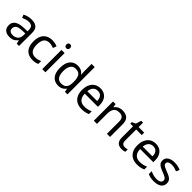

<svg xmlns="http://www.w3.org/2000/svg" viewBox="358 -2267 3783 3783"><g transform="rotate(45 2250.0 -375.0)"><path d="M288 -545Q386 -545 433 -502Q480 -459 480 -365V0H416L399 -76H395Q372 -47 347.5 -27.5Q323 -8 291.5 1Q260 10 215 10Q167 10 128.5 -7Q90 -24 68 -59.5Q46 -95 46 -149Q46 -229 109 -272.5Q172 -316 303 -320L394 -323V-355Q394 -422 365 -448Q336 -474 283 -474Q241 -474 203 -461.5Q165 -449 132 -433L105 -499Q140 -518 188 -531.5Q236 -545 288 -545ZM314 -259Q214 -255 175.5 -227Q137 -199 137 -148Q137 -103 164.5 -82Q192 -61 235 -61Q303 -61 348 -98.5Q393 -136 393 -214V-262Z M861 10Q790 10 734.5 -19Q679 -48 647.5 -109Q616 -170 616 -265Q616 -364 649 -426Q682 -488 738.5 -517Q795 -546 867 -546Q908 -546 946 -537.5Q984 -529 1008 -517L981 -444Q957 -453 925 -461Q893 -469 865 -469Q811 -469 776 -446Q741 -423 724 -378Q707 -333 707 -266Q707 -202 724 -157Q741 -112 775 -89Q809 -66 860 -66Q904 -66 937.5 -75Q971 -84 999 -97V-19Q972 -5 939.5 2.5Q907 10 861 10Z M1214 -536V0H1126V-536ZM1171 -737Q1191 -737 1206.5 -723.5Q1222 -710 1222 -681Q1222 -653 1206.5 -639Q1191 -625 1171 -625Q1149 -625 1134 -639Q1119 -653 1119 -681Q1119 -710 1134 -723.5Q1149 -737 1171 -737Z M1574 10Q1474 10 1414 -59.5Q1354 -129 1354 -267Q1354 -405 1414.5 -475.5Q1475 -546 1575 -546Q1617 -546 1648 -535.5Q1679 -525 1702 -507Q1725 -489 1741 -467H1747Q1746 -480 1743.5 -505.5Q1741 -531 1741 -546V-760H1829V0H1758L1745 -72H1741Q1725 -49 1702 -30.5Q1679 -12 1647.5 -1Q1616 10 1574 10ZM1588 -63Q1673 -63 1707.5 -109.5Q1742 -156 1742 -250V-266Q1742 -366 1709 -419.5Q1676 -473 1587 -473Q1516 -473 1480.5 -416.5Q1445 -360 1445 -265Q1445 -169 1480.5 -116Q1516 -63 1588 -63Z M2206 -546Q2275 -546 2324.5 -516Q2374 -486 2400.5 -431.5Q2427 -377 2427 -304V-251H2060Q2062 -160 2106.5 -112.5Q2151 -65 2231 -65Q2282 -65 2321.5 -74.5Q2361 -84 2403 -102V-25Q2362 -7 2322 1.5Q2282 10 2227 10Q2151 10 2092.5 -21Q2034 -52 2001.5 -113.5Q1969 -175 1969 -264Q1969 -352 1998.5 -415Q2028 -478 2081.5 -512Q2135 -546 2206 -546ZM2205 -474Q2142 -474 2105.5 -433.5Q2069 -393 2062 -321H2335Q2335 -367 2321 -401Q2307 -435 2278.5 -454.5Q2250 -474 2205 -474Z M2821 -546Q2917 -546 2966 -499.5Q3015 -453 3015 -349V0H2928V-343Q2928 -408 2899 -440Q2870 -472 2808 -472Q2719 -472 2685 -422Q2651 -372 2651 -278V0H2563V-536H2634L2647 -463H2652Q2670 -491 2696.5 -509.5Q2723 -528 2755 -537Q2787 -546 2821 -546Z M3360 -62Q3380 -62 3401 -65.5Q3422 -69 3435 -73V-6Q3421 1 3395 5.5Q3369 10 3345 10Q3303 10 3267.5 -4.5Q3232 -19 3210 -55Q3188 -91 3188 -156V-468H3112V-510L3189 -545L3224 -659H3276V-536H3431V-468H3276V-158Q3276 -109 3299.5 -85.5Q3323 -62 3360 -62Z M3749 -546Q3818 -546 3867.5 -516Q3917 -486 3943.5 -431.5Q3970 -377 3970 -304V-251H3603Q3605 -160 3649.5 -112.5Q3694 -65 3774 -65Q3825 -65 3864.5 -74.5Q3904 -84 3946 -102V-25Q3905 -7 3865 1.5Q3825 10 3770 10Q3694 10 3635.5 -21Q3577 -52 3544.5 -113.5Q3512 -175 3512 -264Q3512 -352 3541.5 -415Q3571 -478 3624.5 -512Q3678 -546 3749 -546ZM3748 -474Q3685 -474 3648.5 -433.5Q3612 -393 3605 -321H3878Q3878 -367 3864 -401Q3850 -435 3821.5 -454.5Q3793 -474 3748 -474Z M4455 -148Q4455 -96 4429 -61Q4403 -26 4355 -8Q4307 10 4241 10Q4185 10 4144.5 1Q4104 -8 4073 -24V-104Q4105 -88 4150.5 -74.5Q4196 -61 4243 -61Q4310 -61 4340 -82.5Q4370 -104 4370 -140Q4370 -160 4359 -176Q4348 -192 4319.5 -208Q4291 -224 4238 -244Q4186 -264 4149 -284Q4112 -304 4092 -332Q4072 -360 4072 -404Q4072 -472 4127.5 -509Q4183 -546 4273 -546Q4322 -546 4364.5 -536.5Q4407 -527 4444 -510L4414 -440Q4380 -454 4343 -464Q4306 -474 4267 -474Q4213 -474 4184.5 -456.5Q4156 -439 4156 -409Q4156 -387 4169 -371.5Q4182 -356 4212.5 -341.5Q4243 -327 4294 -307Q4345 -288 4381 -268Q4417 -248 4436 -219.5Q4455 -191 4455 -148Z"/></g></svg>

Font: Noto Sans Thai
Style: Regular
Weight: 400
Designer: Monotype Design Team
Foundry: Monotype Imaging Inc.
Version: Version 2.001